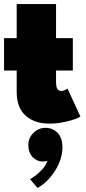

<svg xmlns="http://www.w3.org/2000/svg" viewBox="-20 -599 426 949"><path d="M0 -410.5H62.5V-579H257V-410.5H340V-250.5H257V-197.5Q257 -186.5 257.8 -179.5Q258.5 -172.5 261 -164.8Q263.5 -157 269.2 -153.2Q275 -149.5 284 -149.5Q292.5 -149.5 301.8 -154Q311 -158.5 313.5 -161.5L377.5 -23Q372 -18.5 352.2 -10.8Q332.5 -3 296.2 4.5Q260 12 224 12Q150 12 106.2 -27.8Q62.5 -67.5 62.5 -144V-250.5H0ZM204.5 33Q241 33 264.8 57.8Q288.5 82.5 288.5 129Q288.5 187.5 252.2 244.8Q216 302 165.5 330L128.5 286.5Q154.5 272.5 180.2 247.2Q206 222 215 195Q206.5 199.5 191.5 199.5Q162.5 199.5 141.2 177.2Q120 155 120 117.5Q120 83 145 58Q170 33 204.5 33Z"/></svg>

Font: League Spartan Black
Style: Regular
Weight: 900
Foundry: The League of Moveable Type
Version: Version 2.002